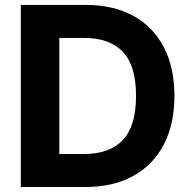

<svg xmlns="http://www.w3.org/2000/svg" viewBox="-20 -747 767 767"><path d="M321 0H63.2V-727.3H323.2Q432.9 -727.3 512.3 -683.8Q591.6 -640.3 634.2 -558.9Q676.8 -477.6 676.8 -364.3Q676.8 -250.7 634.1 -169Q591.3 -87.4 511.5 -43.7Q431.8 0 321 0ZM217 -131.7H314.6Q417.3 -131.7 470.3 -187.1Q523.4 -242.5 523.4 -364.3Q523.4 -485.4 470.3 -540.5Q417.3 -595.5 315 -595.5H217Z"/></svg>

Font: Inter Zeller
Style: Bold
Weight: 700
Designer: Rasmus Andersson; Joe Bland
Foundry: zeller
Version: Version 3.015;git-dec3a8cb1